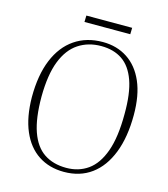

<svg xmlns="http://www.w3.org/2000/svg" viewBox="-126 -954 930 1065"><g transform="rotate(15 339.5 -421.0)"><path d="M62 -341Q62 -468 98.5 -556.5Q135 -645 203 -691.5Q271 -738 364 -738Q445 -738 506 -698Q567 -658 600.5 -581Q634 -504 634 -391Q634 -264 598.5 -173Q563 -82 497.5 -34Q432 14 340 14Q256 14 193.5 -27Q131 -68 97 -147.5Q63 -227 62 -341ZM113 -358Q113 -234 140 -157.5Q167 -81 219.5 -46Q272 -11 347 -11Q418 -11 471 -48.5Q524 -86 553.5 -168Q583 -250 583 -383Q584 -502 558 -574.5Q532 -647 482.5 -680.5Q433 -714 361 -714Q287 -714 231 -677Q175 -640 144.5 -562Q114 -484 113 -358ZM237 -856H500L499 -819H236Z"/></g></svg>

Font: Literata 60pt ExtraLight
Style: Italic
Weight: 250
Italic angle: -2°
Designer: Latin by Veronika Burian and Jose Scaglione. Greek by Irene Vlachou. Cyrillic by Vera Evstafieva
Foundry: TypeTogether
Version: Version 3.103;gftools[0.9.29]